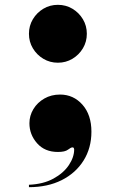

<svg xmlns="http://www.w3.org/2000/svg" viewBox="-20 -620 499 796"><path d="M100 -480Q100 -513 116.2 -540.2Q132.5 -567.5 159.8 -583.8Q187 -600 220 -600Q253 -600 280.2 -583.8Q307.5 -567.5 323.8 -540.2Q340 -513 340 -480Q340 -447 323.8 -419.8Q307.5 -392.5 280.2 -376.2Q253 -360 220 -360Q187 -360 159.8 -376.2Q132.5 -392.5 116.2 -419.8Q100 -447 100 -480ZM102 -109Q102 -140.5 118.5 -167.8Q135 -195 163.8 -211.5Q192.5 -228 229 -228Q284.5 -228 321.8 -186Q359 -144 359 -74Q359 -6.5 326.5 45.5Q294 97.5 235.8 126.8Q177.5 156 100 156V146Q159.5 143.5 201.5 120.5Q243.5 97.5 265.5 64.5Q287.5 31.5 287.5 -0.5Q287.5 -2.5 286.2 -5.8Q285 -9 280.5 -9Q274 -9 261.8 0.5Q249.5 10 220 10Q165.5 10 133.8 -26Q102 -62 102 -109Z"/></svg>

Font: Engraving CC
Style: Bold
Weight: 700
Designer: indestructible type*
Foundry: Cowboy Collective
Version: Version 1.000